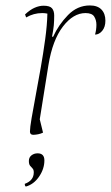

<svg xmlns="http://www.w3.org/2000/svg" viewBox="-20 -483 407 705"><path d="M102 12Q90 12 90 0Q90 -14 96 -49Q102 -84 111 -132Q120 -180 129.5 -234Q139 -288 146 -339.5Q153 -391 154 -433Q145 -435 135 -435Q119 -435 104.5 -431Q90 -427 76 -419L72 -430Q90 -447 107 -454.5Q124 -462 140 -462Q163 -462 171 -452.5Q179 -443 179 -426Q179 -405 177.5 -389.5Q176 -374 171 -348H175Q195 -392 229.5 -427.5Q264 -463 310 -463Q338 -463 352.5 -448Q367 -433 367 -407Q367 -384 355.5 -370Q344 -356 329 -356Q334 -374 334 -392Q334 -409 326 -422Q318 -435 294 -435Q249 -435 211 -385.5Q173 -336 158 -245L126 -45L138 4Q130 8 120 10Q110 12 102 12ZM75 202Q71 200 71 192Q104 180 104 150Q104 140 99.5 135.5Q95 131 90.5 125.5Q86 120 86 108Q86 95 95.5 87.5Q105 80 118 80Q143 80 143 106Q143 137 123.5 165.5Q104 194 75 202Z"/></svg>

Font: Petrona Thin
Style: Italic
Weight: 100
Italic angle: -9°
Designer: Ringo R. Seeber
Foundry: Ringo R. Seeber
Version: Version 2.001; ttfautohint (v1.8.3)